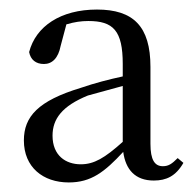

<svg xmlns="http://www.w3.org/2000/svg" viewBox="-20 -834 411 402"><path d="M124 -452C171 -452 199 -474 238 -516C243 -479 263 -456 302 -456C328 -456 348 -465 364 -493L352 -503C340 -491 333 -486 321 -486C304 -486 295 -499 295 -533V-694C295 -779 259 -814 183 -814C107 -814 55 -779 41 -725C44 -709 55 -700 72 -700C89 -700 102 -712 107 -738L119 -783C136 -788 150 -790 165 -790C217 -790 237 -770 237 -700V-674C209 -668 178 -660 149 -650C60 -623 30 -590 30 -540C30 -484 70 -452 124 -452ZM237 -537C199 -503 177 -490 149 -490C118 -490 90 -508 90 -550C90 -585 110 -612 164 -634L237 -654Z"/></svg>

Font: Noto Serif CJK TC
Style: Regular
Weight: 400
Designer: Ryoko NISHIZUKA 西塚涼子 (kana & ideographs); Frank Grießhammer (Latin, Greek & Cyrillic); Wenlong ZHANG 张文龙 (bopomofo); San
Foundry: Adobe
Version: Version 2.001;hotconv 1.1.0;makeotfexe 2.6.0